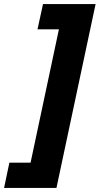

<svg xmlns="http://www.w3.org/2000/svg" viewBox="-85 -754 489 942"><path d="M-65 168H192L384 -734H126L99 -610H204L65 44H-39Z"/></svg>

Font: Noto Sans Black
Style: Italic
Weight: 900
Italic angle: -12°
Designer: Monotype Design Team
Foundry: Monotype Imaging Inc.
Version: Version 2.013